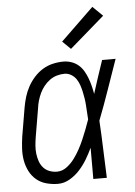

<svg xmlns="http://www.w3.org/2000/svg" viewBox="-55 -814 609 864"><g transform="rotate(-5 250.0 -382.0)"><path d="M172 8Q146 8 120 1Q94 -6 74.5 -22.5Q55 -39 43.5 -62Q32 -85 27.5 -110.5Q23 -136 24.5 -163.5Q26 -191 30 -218L52 -348Q56 -371 63 -394.5Q70 -418 82 -440Q94 -462 111.5 -481.5Q129 -501 150.5 -514Q172 -527 196 -532.5Q220 -538 244 -538Q263 -538 281 -531.5Q299 -525 312.5 -513Q326 -501 335 -485.5Q344 -470 350.5 -452.5Q357 -435 361.5 -417Q366 -399 369 -381Q381 -418 393 -455.5Q405 -493 418 -530H479Q455 -462 431.5 -394Q408 -326 382 -259Q386 -194 388 -129.5Q390 -65 393 0H332Q332 -35 332 -70.5Q332 -106 332 -141Q320 -115 305 -90Q290 -65 270.5 -43.5Q251 -22 225.5 -7Q200 8 172 8ZM172 -47Q196 -47 216 -62Q236 -77 250.5 -96.5Q265 -116 276.5 -137Q288 -158 297.5 -180Q307 -202 315.5 -224Q324 -246 332 -269Q331 -285 330 -301Q329 -317 328 -333Q327 -349 324.5 -365Q322 -381 318.5 -396.5Q315 -412 310 -426.5Q305 -441 296.5 -453.5Q288 -466 274 -474.5Q260 -483 244 -483Q227 -483 209.5 -478Q192 -473 177 -462Q162 -451 150.5 -436.5Q139 -422 131.5 -406Q124 -390 119 -373Q114 -356 112 -339L90 -209Q87 -190 85.5 -172Q84 -154 86 -136.5Q88 -119 93.5 -102.5Q99 -86 110 -73Q121 -60 137.5 -53.5Q154 -47 172 -47ZM283 -592 246 -628 395 -772 440 -728Z"/></g></svg>

Font: Iosevka Curly Light Oblique
Style: Regular
Weight: 300
Italic angle: -9°
Monospace: yes
Designer: Belleve Invis
Foundry: Belleve Invis
Version: Version 11.1.0; ttfautohint (v1.8.3)